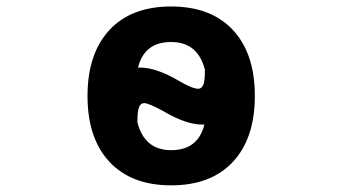

<svg xmlns="http://www.w3.org/2000/svg" viewBox="-20 -554 1040 586"><path d="M401.4 -348.6Q397.5 -347.7 408.2 -347.7Q457 -347.7 525.4 -307.6Q568.4 -282.2 585.9 -283.2Q594.7 -283.2 600.1 -294.4Q605.5 -305.7 605.5 -340.8Q584 -425.8 502.4 -425.8Q420.9 -425.8 401.4 -348.6ZM399.4 -180.7Q420.9 -95.7 502.4 -95.7Q584 -95.7 603.5 -172.9Q607.4 -173.8 596.7 -173.8Q547.9 -173.8 478.5 -214.8Q433.6 -239.3 419.9 -239.3Q410.2 -239.3 404.8 -228Q399.4 -216.8 399.4 -180.7ZM314.5 -462.9Q380.9 -534.2 502.4 -534.2Q624 -534.2 690.9 -462.4Q757.8 -390.6 757.8 -261.2Q757.8 -131.8 690.9 -60.1Q624 11.7 502.4 11.7Q380.9 11.7 314 -60.1Q247.1 -131.8 247.1 -261.2Q247.1 -390.6 314.5 -462.9Z"/></svg>

Font: Gen Shin Gothic Monospace Bold
Style: Bold
Weight: 700
Designer: [Source Han Sans]
Ryoko NISHIZUKA  (kana & ideographs); Paul D. Hunt (Latin, Greek & Cyrillic); Wenlong ZHANG  (bopomofo
Version: Version 1.002.20150607